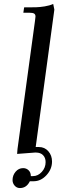

<svg xmlns="http://www.w3.org/2000/svg" viewBox="-20 -766 303 964"><path d="M43 138.2Q43 114.3 58.3 96.2Q73.7 78.1 96.2 78.1Q112.3 78.1 123.5 88.9Q134.8 99.6 134.8 118.2H146Q170.4 118.2 189.7 97.2Q209 76.2 209 47.9Q209 25.9 196 12.9Q183.1 0 161.1 0H154.8L65.9 6.8L67.9 -18.1L155.8 -662.1Q158.2 -681.6 158.2 -683.1Q158.2 -693.4 151.4 -697.8Q144.5 -702.1 127 -702.1H97.2L101.1 -729Q141.6 -729 160.6 -729.5Q179.7 -730 204.1 -733.9Q228.5 -737.8 247.1 -746.1L252.9 -717.8L159.2 -27.8H175.8Q204.1 -27.8 222.7 -6.6Q241.2 14.6 241.2 44.9Q241.2 83.5 213.1 113.8Q185.1 144 148.9 144H129.9Q113.3 178.2 80.1 178.2Q64 178.2 53.5 166Q43 153.8 43 138.2Z"/></svg>

Font: Dihjauti S
Style: Bold Italic
Weight: 700
Italic angle: -9°
Designer: T. Christopher White
Version: Version 3.0.0